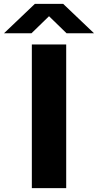

<svg xmlns="http://www.w3.org/2000/svg" viewBox="-86 -969 504 989"><path d="M78 0V-740H255V0ZM-65.5 -797.5 93.5 -949H239.5L398.5 -797.5H257L166.5 -885.5L76 -797.5Z"/></svg>

Font: Encode Sans Expanded Expanded
Style: Bold
Weight: 700
Width: 7
Designer: Multiple Designers
Foundry: Impallari Type
Version: Version 3.000; ttfautohint (v1.8.3) -l 8 -r 50 -G 200 -x 14 